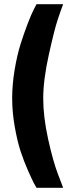

<svg xmlns="http://www.w3.org/2000/svg" viewBox="-20 -770 348 915"><path d="M154 -750H281Q270 -722 254.5 -675Q239 -628 212.5 -508.5Q186 -389 186 -301Q186 -213 209.5 -106.5Q233 0 257 62L281 125H154Q149 117 141.5 103Q134 89 114 44Q94 -1 78.5 -48Q63 -95 50.5 -164.5Q38 -234 38 -301Q38 -368 50 -439Q62 -510 79 -563Q96 -616 113 -660Q130 -704 142 -727Z"/></svg>

Font: TitilliumText
Style: ExtraBold
Weight: 800
Designer: Accademia di Belle Arti di Urbino and others
Foundry: Accademia di Belle Arti di Urbino and others.
Version: Version 60.001